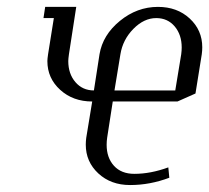

<svg xmlns="http://www.w3.org/2000/svg" viewBox="-20 -532 602 552"><path d="M105 -480 109.9 -512.2H199.2L178.2 -376Q176.3 -362.3 176.3 -356.4Q176.3 -319.8 196.8 -295.9Q217.3 -272 250 -272L266.1 -376Q275.4 -431.6 324.7 -471.9Q374 -512.2 434.1 -512.2Q489.3 -512.2 525.4 -478.8Q561.5 -445.3 561.5 -396Q561.5 -386.2 560.1 -376L542 -263.2L490.2 -240.2H304.2L288.1 -136.2Q286.6 -126 286.6 -115.7Q286.6 -78.6 307.6 -55.4Q328.6 -32.2 366.2 -32.2Q413.1 -32.2 463.9 -50.8L466.8 -21Q411.1 0 354 0Q298.8 0 262.7 -33.4Q226.6 -66.9 226.6 -116.2Q226.6 -126 228 -136.2L245.1 -240.2Q189.9 -240.2 153.1 -273.7Q116.2 -307.1 116.2 -356.4Q116.2 -362.3 118.2 -376L134.8 -480ZM309.1 -272H483.9L501 -376Q502.4 -386.2 502.4 -395.5Q502.4 -432.1 482.2 -456.1Q461.9 -480 429.2 -480Q394 -480 363.5 -449Q333 -418 326.2 -376Z"/></svg>

Font: Gawaa
Style: Italic
Weight: 400
Designer: T. Christopher White
Version: Version 1.0